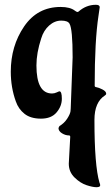

<svg xmlns="http://www.w3.org/2000/svg" viewBox="-20 -481 469 801"><path d="M267 202 273 90Q273 84 268 84Q253 84 238.5 75Q224 66 224 53L228 45Q248 33 260 14.5Q272 -4 274 -16L275 -28Q283 -233 283 -242Q283 -360 270 -382Q263 -395 235.5 -395Q208 -395 185 -374.5Q162 -354 152 -321Q132 -260 132 -208Q132 -91 197 -91Q207 -91 216.5 -95.5Q226 -100 228 -100Q238 -100 238 -69Q238 -38 216 -12Q194 14 151 14Q108 14 82.5 -6Q57 -26 46 -58Q25 -116 25 -182Q25 -289 80.5 -370.5Q136 -452 233 -452Q273 -452 293 -436Q300 -431 303 -431Q306 -431 308 -433Q340 -461 380 -461Q396 -461 396 -451Q396 -448 391 -416Q375 -312 375 -123Q375 -118 383 -117Q391 -116 407 -108Q423 -100 423 -90Q423 -86 418 -83Q374 -55 374 19Q374 210 395 281Q398 287 398 292Q398 300 382.5 300Q367 300 341 291.5Q315 283 291 259.5Q267 236 267 202Z"/></svg>

Font: Aladin
Style: Regular
Weight: 400
Designer: Angel Koziupa and Alejandro Paul
Foundry: Angel Koziupa and Alejandro Paul
Version: Version 1.000